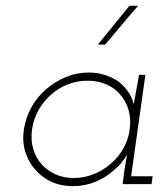

<svg xmlns="http://www.w3.org/2000/svg" viewBox="-20 -632 575 659"><path d="M62 -188Q68 -228 88 -264Q108 -300 138.5 -326Q169 -352 206 -367.5Q243 -383 285 -383Q315 -383 340.5 -374.5Q366 -366 387 -352Q407 -336 420.5 -316Q434 -296 439 -274Q443 -299 448 -324Q453 -349 457 -375H479L430 -27H504L500 0H401L407 -47Q409 -61 411.5 -74.5Q414 -88 416 -101Q408 -87 397 -73.5Q386 -60 371 -48Q344 -23 307.5 -8Q271 7 230 7Q189 7 155.5 -8.5Q122 -24 100 -51Q77 -77 66.5 -112Q56 -147 62 -188ZM90 -188Q85 -152 94 -121Q103 -90 123 -68Q143 -46 171 -33.5Q199 -21 233 -21Q268 -21 301 -34Q334 -47 360 -70Q386 -92 403.5 -122.5Q421 -153 425 -188Q430 -223 421.5 -253.5Q413 -284 393 -307Q374 -330 344.5 -342.5Q315 -355 281 -355Q245 -355 213 -342.5Q181 -330 155 -307Q129 -284 112 -253.5Q95 -223 90 -188ZM316 -479Q343 -512 370 -545.5Q397 -579 424 -612H454Q423 -577 397 -545.5Q371 -514 341 -479Z"/></svg>

Font: Josefin Slab Light
Style: Italic
Weight: 300
Italic angle: -12°
Designer: Santiago Orozco
Foundry: Typemade
Version: Version 2.000